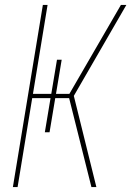

<svg xmlns="http://www.w3.org/2000/svg" viewBox="-20 -755 540 775"><path d="M349 0 259 -359H203L180 -221H161L184 -359H110L51 0H32L153 -735H172L113 -376H187L210 -514H229L206 -376H260L468 -735H490L278 -368L369 0Z"/></svg>

Font: Iosevka Term Curly Thin
Style: Italic
Weight: 100
Italic angle: -9°
Designer: Belleve Invis
Foundry: Belleve Invis
Version: Version 32.3.0